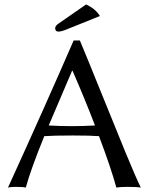

<svg xmlns="http://www.w3.org/2000/svg" viewBox="-20 -840 669 863"><path d="M367 -820Q410 -800 429 -768L285 -710Q257 -698 243 -698Q228 -698 228 -713Q228 -724 243 -734ZM407 -276Q361 -396 306 -522H304L199 -276Q252 -273 303 -273Q352 -273 407 -276ZM179 -228Q118 -78 96 3Q84 0 51 0Q28 0 16 3Q186 -370 311 -658H339Q373 -577 435.5 -422Q498 -267 544.5 -154Q591 -41 613 3Q596 0 553 0Q520 0 503 3Q479 -85 425 -228Q387 -231 308 -231Q219 -231 179 -228Z"/></svg>

Font: Libertinus Sans
Style: Regular
Weight: 400
Designer: Philipp H. Poll
Foundry: Khaled Hosny
Version: Version 6.1